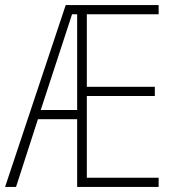

<svg xmlns="http://www.w3.org/2000/svg" viewBox="-21 -734 683 754"><path d="M602 0V-36H320V-357H587V-393H320V-678H602V-714H237L-1 0H42L128 -266H282V0ZM139 -302 262 -678H282V-302Z"/></svg>

Font: Noto Sans Georgian Condensed ExtraLight
Style: Regular
Weight: 200
Width: 3
Designer: Monotype Design Team, Akaki Razmadze
Foundry: Google LLC
Version: Version 2.005